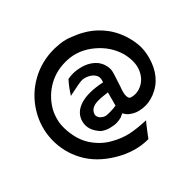

<svg xmlns="http://www.w3.org/2000/svg" viewBox="-158 -884 1112 1090"><g transform="rotate(-30 398.5 -339.5)"><path d="M723 -520Q735 -498 743 -475.5Q751 -453 754.5 -430.5Q758 -408 758 -385Q758 -255 668 -188Q627 -158 583 -152Q561 -149 542.5 -150.5Q524 -152 510 -158Q500 -161 492.5 -165.5Q485 -170 479.5 -174.5Q474 -179 469 -185Q464 -182 460.5 -179Q457 -176 454 -173.5Q451 -171 448 -168H447Q440 -164 432 -160.5Q424 -157 416 -154.5Q408 -152 399.5 -150.5Q391 -149 382 -149Q346 -145 314 -158Q250 -197 249 -256.5Q248 -316 305 -352Q359 -386 462 -392Q463 -407 461.5 -417Q460 -427 456 -432V-433Q441 -454 414 -461Q387 -468 365 -463Q343 -457 270 -419L265 -416L267 -422Q281 -467 301 -506V-507H302Q317 -514 333 -519Q349 -524 365.5 -526Q382 -528 399.5 -528Q417 -528 433 -525Q449 -522 464 -516Q479 -510 493 -500H494Q502 -493 509.5 -485Q517 -477 522 -468.5Q527 -460 531 -451.5Q535 -443 537 -433.5Q539 -424 539 -414Q539 -402 538.5 -390Q538 -378 537 -364Q535 -338 535 -326H536L535 -325Q535 -324 535 -322.5Q535 -321 534.5 -318.5Q534 -316 534 -313Q534 -310 533.5 -306.5Q533 -303 533 -299Q533 -290 533 -282Q533 -274 534 -269Q537 -254 542.5 -246.5Q548 -239 557 -239Q601 -238 634.5 -269.5Q668 -301 674 -352Q677 -378 670 -407Q663 -436 646 -468Q601 -544 517.5 -582.5Q434 -621 352 -603.5Q270 -586 215.5 -533.5Q161 -481 140 -408Q135 -390 133 -371.5Q131 -353 131.5 -334Q132 -315 136 -296.5Q140 -278 147 -258Q174 -181 225.5 -137Q277 -93 337 -78Q366 -70 393.5 -67Q421 -64 446 -65Q497 -68 560 -82L566 -84L563 -79Q561 -75 556 -63L542 -30L536 -15L531 -3L528 6L525 12Q525 14 524 15V16H523Q425 43 314.5 11.5Q204 -20 137 -90.5Q70 -161 47.5 -255Q25 -349 53 -442.5Q81 -536 151 -603.5Q221 -671 320 -696Q341 -701 360.5 -704Q380 -707 400 -707Q420 -707 439 -704Q479 -700 514 -690Q549 -680 579.5 -664Q610 -648 636 -627Q662 -606 684 -579Q706 -552 723 -520ZM344 -231Q367 -217 385 -220Q394 -222 401 -223.5Q408 -225 412 -226Q421 -228 437 -234L449 -239L457 -242V-329Q452 -328 444.5 -327Q437 -326 425 -324Q415 -323 406.5 -321Q398 -319 390 -317Q382 -315 375.5 -312.5Q369 -310 363.5 -307.5Q358 -305 354 -302Q342 -294 336 -283.5Q330 -273 329 -259Q329 -254 330.5 -249.5Q332 -245 335.5 -240.5Q339 -236 344 -231Z"/></g></svg>

Font: Railway
Style: Regular
Weight: 400
Version: 1.000